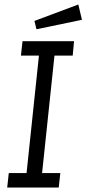

<svg xmlns="http://www.w3.org/2000/svg" viewBox="-20 -833 384 853"><path d="M344 -745 142 -703 133 -740 328 -813ZM19 -64H98L153 -586H73L80 -650H309L303 -586H222L167 -64H248L241 0H12Z"/></svg>

Font: Zilla Slab Regular
Style: Italic
Weight: 400
Italic angle: -6°
Designer: Typotheque.com
Foundry: Typotheque type foundry
Version: Version 1.1; 2017; ttfautohint (v1.6)